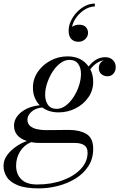

<svg xmlns="http://www.w3.org/2000/svg" viewBox="-62 -781 672 1061"><path d="M424.5 -599.7Q424.5 -579.7 409.1 -564.9Q393.7 -550.1 370.9 -550.1Q347.3 -550.1 332.3 -565.1Q317.3 -580.1 317.3 -611.7Q317.3 -638.5 329.7 -665.1Q342.1 -691.7 362.7 -713.5Q383.3 -735.3 409.1 -748.3Q434.9 -761.3 462.1 -761.3V-745.3Q435.3 -745.3 408.5 -729.3Q381.7 -713.3 361.9 -687.5Q342.1 -661.7 336.1 -632.5Q352.9 -644.5 374.5 -644.5Q400.1 -644.5 412.3 -631.3Q424.5 -618.1 424.5 -599.7ZM261.5 -160Q209 -160 171.5 -187Q132 -183 110.8 -162.5Q89.5 -142 89.5 -120.5Q89.5 -97 105.2 -84.2Q121 -71.5 144.2 -66.8Q167.5 -62 189.5 -62Q207 -62 232.5 -62.2Q258 -62.5 282.2 -62.8Q306.5 -63 320.5 -63Q377 -63 415 -41Q453 -19 453 42Q453 96.5 426.2 137.5Q399.5 178.5 355.2 205.8Q311 233 258 246.5Q205 260 152.5 260Q78.5 260 35.8 242.5Q-7 225 -24.8 196.5Q-42.5 168 -42.5 135.5Q-42.5 103 -21.8 75.2Q-1 47.5 29 27.5Q59 7.5 86.5 -1.5Q15.5 -25 15.5 -86.5Q15.5 -129 55 -160.8Q94.5 -192.5 157.5 -199.5Q140 -217 130 -241.5Q120 -266 120 -296.5Q120 -344.5 146.8 -383.8Q173.5 -423 217.2 -446.2Q261 -469.5 311.5 -469.5Q387.5 -469.5 427.5 -413.5Q468 -465 519.5 -465Q545 -465 561.2 -449.8Q577.5 -434.5 577.5 -409.5Q577.5 -389 565 -374.2Q552.5 -359.5 531.5 -359.5Q513 -359.5 498.5 -371.2Q484 -383 484 -404Q484 -421 492.2 -432Q500.5 -443 512.5 -447.5Q471.5 -442.5 437 -398Q453 -367 453 -328.5Q453 -281 426.2 -242.8Q399.5 -204.5 356 -182.2Q312.5 -160 261.5 -160ZM251.5 -179.5Q277.5 -179.5 301.5 -197.5Q325.5 -215.5 344.5 -244.8Q363.5 -274 374.5 -307.8Q385.5 -341.5 385.5 -373Q385.5 -406 370 -428Q354.5 -450 321.5 -450Q295.5 -450 271.5 -432Q247.5 -414 228.8 -385Q210 -356 198.8 -322.2Q187.5 -288.5 187.5 -257Q187.5 -224 203 -201.8Q218.5 -179.5 251.5 -179.5ZM27 134.5Q27 181.5 56 210Q85 238.5 143.5 238.5Q221.5 238.5 284.8 215.2Q348 192 385 152.2Q422 112.5 422 62.5Q422 33 402.8 21Q383.5 9 352.5 9H159Q132.5 9 109.5 4.5Q69 22.5 48 57.5Q27 92.5 27 134.5Z"/></svg>

Font: Bodoni* 11pt
Style: Italic
Weight: 400
Italic angle: -13°
Version: Version 2.3